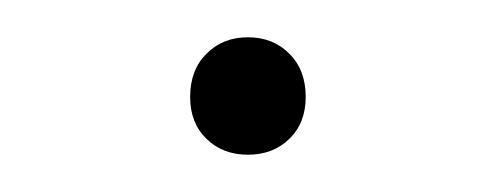

<svg xmlns="http://www.w3.org/2000/svg" viewBox="-20 -78 266 103"><path d="M113 5Q99.5 5 90.8 -3.5Q82 -12 82 -26Q82 -40.5 90.8 -49.2Q99.5 -58 113 -58Q126.5 -58 135.2 -49.2Q144 -40.5 144 -26Q144 -12 135.2 -3.5Q126.5 5 113 5Z"/></svg>

Font: Encode Sans Exp Th
Style: Regular
Weight: 100
Width: 7
Designer: Multiple Designers
Foundry: Impallari Type
Version: Version 3.002; ttfautohint (v1.8.3) -l 8 -r 50 -G 200 -x 14 